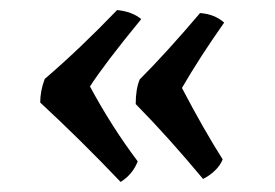

<svg xmlns="http://www.w3.org/2000/svg" viewBox="-20 -437 548 382"><path d="M159 -265Q202 -185 254 -116Q244 -90 220 -75Q140 -159 60 -233Q60 -256 69 -280Q138 -339 213 -417Q243 -414 261 -399Q188 -310 159 -265ZM342 -262Q386 -178 423 -120Q419 -109 408.5 -98.5Q398 -88 384 -81Q314 -165 250 -230Q250 -260 258 -279Q311 -332 378 -411Q407 -409 426 -392Q378 -324 342 -262Z"/></svg>

Font: Vollkorn SC SemiBold
Style: Regular
Weight: 600
Designer: Friedrich Althausen
Foundry: Friedrich Althausen
Version: Version 4.015